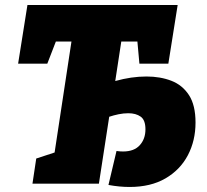

<svg xmlns="http://www.w3.org/2000/svg" viewBox="-20 -730 821 763"><path d="M495 13Q475 13 454 11Q433 9 411 5L443 -130Q450 -129 456 -128.5Q462 -128 469 -128Q513 -128 535.5 -153Q558 -178 558 -216Q558 -253 539 -266.5Q520 -280 490 -280Q471 -280 451.5 -276Q432 -272 414 -266L373 0H109L124 -100L197 -124L264 -565H202L168 -477H52L89 -710H686L649 -477H534L526 -565H462L438 -408Q502 -426 562 -426Q617 -426 661 -409Q705 -392 731 -352Q757 -312 757 -243Q757 -171 726.5 -113Q696 -55 637.5 -21Q579 13 495 13Z"/></svg>

Font: Bitter Black
Style: Italic
Weight: 900
Italic angle: -9°
Designer: Sol Matas, and Bitter project Authors
Foundry: Sol Matas
Version: Version 2.001